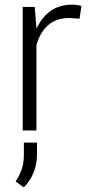

<svg xmlns="http://www.w3.org/2000/svg" viewBox="-20 -558 380 821"><path d="M320.3 -478 276.9 -481Q220.7 -481 185.8 -450.4Q150.9 -419.9 135.7 -364.7V0H77.1V-528.3H128.4L135.7 -440.4V-438L137.2 -437.5Q159.7 -485.4 197.3 -511.7Q234.9 -538.1 289.1 -538.1Q300.3 -538.1 310.8 -536.4Q321.3 -534.7 328.1 -532.7ZM138.2 102.1Q138.2 143.1 123.5 179.9Q108.9 216.8 81.5 243.2L46.9 217.8Q65.4 189.5 73.7 163.3Q82 137.2 82 103V51.8H138.2Z"/></svg>

Font: Franko
Style: Light
Weight: 300
Designer: Google
Version: Version 1.200310; 2013